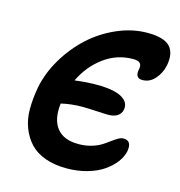

<svg xmlns="http://www.w3.org/2000/svg" viewBox="-107 -834 853 911"><g transform="rotate(15 319.5 -378.5)"><path d="M300.8 -18.1Q241.2 -18.1 195.3 -34.7Q149.4 -51.3 121.1 -81.5Q92.8 -111.8 76.7 -153.6Q60.5 -195.3 60.5 -245.6Q60.5 -295.9 70.8 -353Q85.4 -427.7 127.4 -498.3Q169.4 -568.8 227.3 -621.8Q285.2 -674.8 358.9 -706.8Q432.6 -738.8 506.8 -738.8Q587.9 -738.8 617.7 -707Q647.5 -675.3 634.8 -611.8Q626.5 -573.7 601.1 -544.9Q575.7 -516.1 540 -516.1Q501.5 -516.1 512.2 -564Q515.6 -581.5 507.1 -591.3Q498.5 -601.1 473.1 -601.1Q394 -601.1 330.1 -554Q266.1 -506.8 230 -431.2Q329.1 -443.4 391.1 -436Q444.8 -430.2 471.7 -409.4Q498.5 -388.7 492.2 -356.9Q488.3 -337.4 471.4 -326.2Q454.6 -314.9 425.8 -314.9Q407.7 -314.9 364.7 -317.4Q321.8 -319.8 297.9 -319.8Q244.1 -319.8 194.8 -308.1Q185.5 -228.5 219.2 -186.3Q252.9 -144 325.2 -144Q358.4 -144 387.2 -152.3Q416 -160.6 435.1 -172.6Q454.1 -184.6 470 -196.5Q485.8 -208.5 500 -216.8Q514.2 -225.1 525.9 -225.1Q568.8 -225.1 559.1 -170.9Q553.2 -143.1 533 -116.2Q512.7 -89.4 480.5 -67.1Q448.2 -44.9 401.4 -31.5Q354.5 -18.1 300.8 -18.1Z"/></g></svg>

Font: Shantell Sans Bouncy
Style: Italic
Weight: 600
Italic angle: -11.31°
Designer: Stephen Nixon, Anya Danilova, Shantell Martin
Foundry: Arrow Type
Version: Version 1.006;[9816181b4]